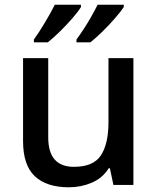

<svg xmlns="http://www.w3.org/2000/svg" viewBox="-20 -786 670 816"><path d="M547 -539V0H462L447 -71H442Q416 -29 370 -9.5Q324 10 273 10Q178 10 128 -37Q78 -84 78 -186V-539H185V-202Q185 -77 294 -77Q377 -77 409 -126Q441 -175 441 -266V-539ZM506 -756Q495 -739 470 -710Q445 -681 416 -652.5Q387 -624 364 -606H305V-618Q319 -637 336 -663Q353 -689 368.5 -716.5Q384 -744 395 -766H506ZM324 -756Q314 -739 289 -710Q264 -681 235 -652.5Q206 -624 183 -606H124V-618Q145 -647 170.5 -689.5Q196 -732 213 -766H324Z"/></svg>

Font: Noto Sans Kannada Medium
Style: Regular
Weight: 500
Designer: Jelle Bosma - Monotype Design Team
Foundry: Monotype Imaging Inc.
Version: Version 2.005; ttfautohint (v1.8.4.7-5d5b)